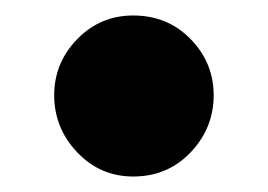

<svg xmlns="http://www.w3.org/2000/svg" viewBox="-20 -423 346 248"><path d="M152 -195Q109.5 -195 79.8 -226.2Q50 -257.5 50 -300Q50 -342 79.8 -372.5Q109.5 -403 152 -403Q196.5 -403 226.2 -372.5Q256 -342 256 -300Q256 -257.5 226.2 -226.2Q196.5 -195 152 -195Z"/></svg>

Font: Fraunces 144pt S000 Black
Style: Regular
Weight: 900
Version: Version 1.000; ttfautohint (v1.8.3)